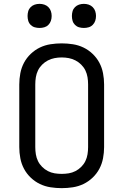

<svg xmlns="http://www.w3.org/2000/svg" viewBox="-20 -968 640 996"><path d="M300 8Q271 8 242 3.5Q213 -1 187 -13.5Q161 -26 139.5 -46.5Q118 -67 104.5 -92.5Q91 -118 85.5 -147Q80 -176 80 -205V-530Q80 -559 85.5 -588Q91 -617 104.5 -642.5Q118 -668 139.5 -688.5Q161 -709 187 -721.5Q213 -734 242 -738.5Q271 -743 300 -743Q329 -743 358 -738.5Q387 -734 413 -721.5Q439 -709 460.5 -688.5Q482 -668 495.5 -642.5Q509 -617 514.5 -588Q520 -559 520 -530V-205Q520 -176 514.5 -147Q509 -118 495.5 -92.5Q482 -67 460.5 -46.5Q439 -26 413 -13.5Q387 -1 358 3.5Q329 8 300 8ZM300 -66Q319 -66 337 -69Q355 -72 371.5 -80.5Q388 -89 401.5 -102.5Q415 -116 423 -132.5Q431 -149 434 -167.5Q437 -186 437 -205V-530Q437 -549 434 -567.5Q431 -586 423 -602.5Q415 -619 401.5 -632.5Q388 -646 371.5 -654.5Q355 -663 337 -666.5Q319 -670 300 -670Q281 -670 263 -666.5Q245 -663 228.5 -654.5Q212 -646 198.5 -632.5Q185 -619 177 -602.5Q169 -586 166 -567.5Q163 -549 163 -530V-205Q163 -186 166 -167.5Q169 -149 177 -132.5Q185 -116 198.5 -102.5Q212 -89 228.5 -80.5Q245 -72 263 -69Q281 -66 300 -66ZM415 -823Q402 -823 390 -826.5Q378 -830 369 -839Q360 -848 356.5 -860Q353 -872 353 -885Q353 -898 356.5 -910Q360 -922 369 -931Q378 -940 390 -944Q402 -948 415 -948Q428 -948 440 -944Q452 -940 461 -931Q470 -922 474 -910Q478 -898 478 -885Q478 -872 474 -860Q470 -848 461 -839Q452 -830 440 -826.5Q428 -823 415 -823ZM185 -823Q172 -823 160 -826.5Q148 -830 139 -839Q130 -848 126.5 -860Q123 -872 123 -885Q123 -898 126.5 -910Q130 -922 139 -931Q148 -940 160 -944Q172 -948 185 -948Q198 -948 210 -944Q222 -940 231 -931Q240 -922 244 -910Q248 -898 248 -885Q248 -872 244 -860Q240 -848 231 -839Q222 -830 210 -826.5Q198 -823 185 -823Z"/></svg>

Font: Iosevka Fixed Extended
Style: Regular
Weight: 400
Width: 7
Monospace: yes
Designer: Belleve Invis
Foundry: Belleve Invis
Version: Version 24.1.1; ttfautohint (v1.8.4)